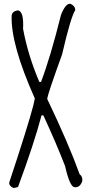

<svg xmlns="http://www.w3.org/2000/svg" viewBox="-20 -969 476 1004"><path d="M348.6 -949.2Q375 -936.5 373 -915Q349.6 -878.9 304.7 -684.6Q230.5 -479.5 226.6 -452.1Q338.9 -217.8 396.5 -57.6Q413.1 -45.9 410.2 -21.5Q397.5 13.7 369.1 9.8Q344.7 6.8 320.3 -100.6Q276.4 -214.8 207 -365.2L197.3 -366.2Q158.2 -217.8 74.2 8.8L51.8 14.6Q26.4 3.9 28.3 -14.6Q127 -312.5 154.3 -418L162.1 -454.1Q35.2 -738.3 41 -887.7Q43.9 -910.2 73.2 -915Q105.5 -910.2 100.6 -818.4Q126 -680.7 185.5 -541L194.3 -540Q244.1 -670.9 298.8 -890.6Q323.2 -953.1 348.6 -949.2Z"/></svg>

Font: Sue Ellen Francisco 
Style: Regular
Weight: 400
Designer: Kimberly Geswein
Foundry: Kimberly Geswein
Version: Version 1.002 2007